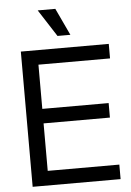

<svg xmlns="http://www.w3.org/2000/svg" viewBox="-61 -984 703 1029"><g transform="rotate(-5 290.0 -469.5)"><path d="M72.3 0H545.4V-78.1H160.2V-333.5H517.1V-411.6H160.2V-649.4H545.4V-727.5H72.3ZM275.4 -793.9H344.7L276.4 -939.5H181.6Z"/></g></svg>

Font: Raveo Display Display
Style: Regular
Weight: 400
Designer: Jakub Foglar, Rasmus Andersson (Inter)
Foundry: Jakubfoglar.com
Version: Version 1.100;Glyphs 3.2.3 (3260)